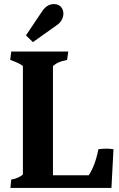

<svg xmlns="http://www.w3.org/2000/svg" viewBox="-20 -919 581 939"><path d="M92 -66V-596Q76 -610 30 -626L35 -667H314L308 -626Q284 -621 269 -615Q254 -609 239 -596V-62H414Q446 -110 461 -189Q481 -192 502 -192Q518 -192 535 -189L525 0H31L35 -41Q51 -43 68 -50.5Q85 -58 92 -66ZM187 -865Q210 -899 244 -899Q265 -899 277.5 -886Q290 -873 290 -852Q290 -837 282 -822Q274 -807 258 -796L141 -713L107 -746Z"/></svg>

Font: Caladea
Style: Bold
Weight: 700
Designer: Carolina Giovagnoli and Andres Torresi
Foundry: Carolina Giovagnoli & Andres Torresi
Version: Version 1.001